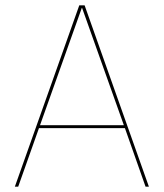

<svg xmlns="http://www.w3.org/2000/svg" viewBox="-20 -697 613 717"><path d="M35.5 0H48L125.5 -218.5H446.5L523.5 0H536L296 -677H276ZM129.5 -229.5 285.5 -667.5H286.5L442.5 -229.5Z"/></svg>

Font: Anybody UltraCondensed Thin Thin
Style: Regular
Weight: 250
Version: Version 1.111